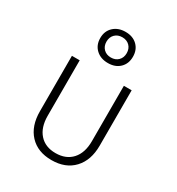

<svg xmlns="http://www.w3.org/2000/svg" viewBox="-193 -937 987 1069"><g transform="rotate(30 300.0 -402.5)"><path d="M299 10Q210 10 159 -44.5Q108 -99 108 -194V-550H158V-194Q158 -119 195.5 -77Q233 -35 299 -35Q366 -35 404 -77Q442 -119 442 -194V-550H492V-194Q492 -100 440.5 -45Q389 10 299 10ZM301 -615Q254 -615 224.5 -642.5Q195 -670 195 -715Q195 -760 224.5 -787.5Q254 -815 301 -815Q348 -815 376.5 -787.5Q405 -760 405 -715Q405 -670 376.5 -642.5Q348 -615 301 -615ZM300 -650Q329 -650 347 -668Q365 -686 365 -715Q365 -744 347 -762Q329 -780 300 -780Q271 -780 253 -762Q235 -744 235 -715Q235 -686 253 -668Q271 -650 300 -650Z"/></g></svg>

Font: NKDuy Mono Thin
Style: Regular
Weight: 100
Monospace: yes
Designer: NKDuy
Foundry: NKDuy
Version: Version 2.251; ttfautohint (v1.8.4.7-5d5b)